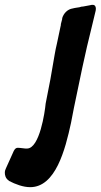

<svg xmlns="http://www.w3.org/2000/svg" viewBox="-34 -774 417 795"><path d="M3 -25C30 -11 62 1 91 1C196 1 236 -154 260 -265C264 -284 268 -305 272 -327C293 -429 319 -557 347 -667L360 -721C362 -728 363 -733 363 -738C363 -748 358 -754 351 -754C348 -754 343 -754 337 -752L310 -747C305 -747 300 -746 295 -744L282 -742C278 -741 273 -741 267 -739C246 -736 229 -719 223 -697H224L219 -678C219 -677 219 -676 218 -675V-669C217 -668 217 -667 217 -666L202 -595C198 -579 195 -563 192 -546C181 -478 169 -413 155 -345C152 -311 130 -159 78 -159C72 -159 66 -159 62 -160C53 -161 46 -162 41 -162H40C35 -162 29 -161 23 -149L-9 -78C-12 -72 -14 -66 -14 -59C-14 -50 -12 -35 4 -25Z"/></svg>

Font: Bangerz
Style: Regular
Weight: 400
Designer: vernon adams
Foundry: Vernon Adams
Version: Version 2.10;December 28, 2023;FontCreator 13.0.0.2683 64-bi